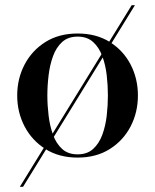

<svg xmlns="http://www.w3.org/2000/svg" viewBox="-20 -599 599 742"><path d="M56.5 123 489 -579H501.5L69 123ZM280 10Q208 10 155.8 -23Q103.5 -56 75 -110.5Q46.5 -165 46.5 -230Q46.5 -295 75 -349.5Q103.5 -404 155.8 -436.8Q208 -469.5 280 -469.5Q352 -469.5 404.2 -436.8Q456.5 -404 484.8 -349.5Q513 -295 513 -230Q513 -165 484.8 -110.5Q456.5 -56 404.2 -23Q352 10 280 10ZM280 -2.5Q317 -2.5 340 -23.5Q363 -44.5 375.5 -78.5Q388 -112.5 392.5 -152.5Q397 -192.5 397 -230Q397 -268 392.5 -307.8Q388 -347.5 375.5 -381.5Q363 -415.5 340 -436.5Q317 -457.5 280 -457.5Q243 -457.5 220 -436.5Q197 -415.5 184.8 -381.5Q172.5 -347.5 167.8 -307.8Q163 -268 163 -230Q163 -192.5 167.8 -152.5Q172.5 -112.5 184.8 -78.5Q197 -44.5 220 -23.5Q243 -2.5 280 -2.5Z"/></svg>

Font: Bodoni Moda 18pt Medium
Style: Regular
Weight: 500
Designer: Owen Earl
Foundry: indestructible type
Version: Version 2.004